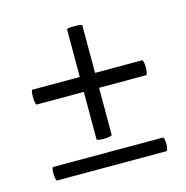

<svg xmlns="http://www.w3.org/2000/svg" viewBox="-72 -491 542 559"><g transform="rotate(-15 199.0 -211.5)"><path d="M29 -254Q29 -262 30 -268.5Q31 -275 33 -275H176V-418Q176 -422 199 -422Q222 -422 222 -418V-275H364Q366 -275 367.5 -268Q369 -261 369 -253Q369 -244 367.5 -237Q366 -230 364 -230H222V-88Q222 -86 214 -84.5Q206 -83 197 -83Q189 -83 182.5 -84Q176 -85 176 -87V-230H34Q32 -230 30.5 -237.5Q29 -245 29 -254ZM369 -22Q369 -14 367.5 -7.5Q366 -1 364 -1H34Q32 -1 30.5 -8Q29 -15 29 -23Q29 -30 30 -36Q31 -42 33 -42H364Q366 -42 367.5 -35.5Q369 -29 369 -22Z"/></g></svg>

Font: Cormorant Upright SemiBold
Style: Regular
Weight: 600
Designer: Christian Thalmann (Catharsis Fonts)
Foundry: Catharsis Fonts
Version: Version 3.302